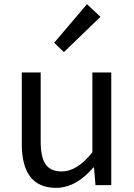

<svg xmlns="http://www.w3.org/2000/svg" viewBox="-20 -892 647 925"><path d="M85 -199V-543H176V-210Q176 -134 200 -100Q224 -66 278 -66Q351 -66 425 -158V-543H516V0H440L433 -85H430Q345 13 250 13Q85 13 85 -199ZM241 -686 399 -872 464 -811 288 -641Z"/></svg>

Font: 思源黑体R
Style: Regular
Weight: 400
Designer: Ryoko NISHIZUKA  (kana & ideographs); Paul D. Hunt (Latin, Greek & Cyrillic); Wenlong ZHANG  (bopomofo); Sandoll Communi
Foundry: Adobe Systems Incorporated
Version: Version 1.00 June 24, 2014, initial release